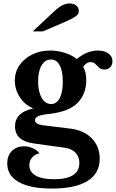

<svg xmlns="http://www.w3.org/2000/svg" viewBox="-20 -833 672 1113"><path d="M281 260Q156 260 89 222.5Q22 185 22 115Q22 68 49.5 41.5Q77 15 118 15Q144 15 168.5 25.5Q193 36 209 56Q183 61 166.5 79.5Q150 98 150 125Q150 163 186 184.5Q222 206 292 206Q440 206 440 112Q440 77 418.5 53Q397 29 353 23L178 -1Q67 -16 67 -100Q67 -141 93.5 -167Q120 -193 169 -203V-207Q124 -225 95 -269.5Q66 -314 66 -366Q66 -416 93 -455Q120 -494 166.5 -517Q213 -540 270 -540Q314 -540 355 -527Q396 -514 425 -491Q463 -521 492.5 -530.5Q522 -540 547 -540Q585 -540 608.5 -523Q632 -506 632 -478Q632 -457 619 -443.5Q606 -430 586 -430Q566 -430 554.5 -441Q543 -452 532.5 -462.5Q522 -473 504 -473Q482 -473 462 -446Q472 -429 476 -409.5Q480 -390 480 -367Q480 -289 430.5 -237.5Q381 -186 268 -173Q221 -168 202 -160Q183 -152 183 -136Q183 -113 228 -107L391 -87Q468 -77 513 -30Q558 17 558 87Q558 172 487.5 216Q417 260 281 260ZM276 -230Q308 -230 326 -264Q344 -298 344 -359Q344 -421 326 -454.5Q308 -488 275 -488Q241 -488 221 -454Q201 -420 201 -361Q201 -302 221.5 -266Q242 -230 276 -230ZM229 -651H170L297 -770Q343 -813 382 -813Q407 -813 422 -801Q437 -789 437 -768Q437 -751 418.5 -738Q400 -725 368 -711Z"/></svg>

Font: Libre Baskerville
Style: Bold
Weight: 700
Designer: Pablo Impallari, Rodrigo Fuenzalida
Foundry: Pablo Impallari, Rodrigo Fuenzalida
Version: Version 1.051; ttfautohint (v1.8.4.7-5d5b)